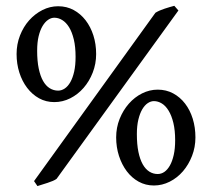

<svg xmlns="http://www.w3.org/2000/svg" viewBox="-20 -624 730 661"><path d="M583 -141.1Q583 -175.3 576.9 -200.7Q570.8 -226.1 560.5 -242.9Q550.3 -259.8 537.1 -267.8Q523.9 -275.9 509.8 -275.9Q499 -275.9 488.5 -268.8Q478 -261.7 469.7 -247.6Q461.4 -233.4 456.3 -212.2Q451.2 -190.9 451.2 -162.1Q451.2 -127 456.5 -101.1Q461.9 -75.2 471.4 -58.3Q481 -41.5 494.1 -33.2Q507.3 -24.9 522.9 -24.9Q535.2 -24.9 545.9 -32.2Q556.6 -39.6 564.9 -54.2Q573.2 -68.8 578.1 -90.6Q583 -112.3 583 -141.1ZM240.2 -428.2Q240.2 -462.9 234.1 -488.3Q228 -513.7 217.8 -530.3Q207.5 -546.9 194.3 -554.9Q181.2 -563 167 -563Q156.2 -563 145.8 -555.9Q135.3 -548.8 126.7 -534.7Q118.2 -520.5 113 -499.3Q107.9 -478 107.9 -449.2Q107.9 -414.1 113.3 -388.2Q118.7 -362.3 128.2 -345.5Q137.7 -328.6 151.1 -320.3Q164.6 -312 180.2 -312Q191.9 -312 202.9 -319.3Q213.9 -326.7 222.2 -341.3Q230.5 -356 235.4 -377.7Q240.2 -399.4 240.2 -428.2ZM174.8 -8.3Q170.4 -4.9 161.9 -1.2Q153.3 2.4 143.6 5.6Q133.8 8.8 124.3 11.7Q114.7 14.6 108.9 16.6L97.2 -0.5L515.1 -580.1Q528.8 -588.4 546.9 -594.2Q564.9 -600.1 580.1 -604L594.2 -587.9ZM652.8 -150.9Q652.8 -117.2 641.1 -87.2Q629.4 -57.1 609.9 -34.4Q590.3 -11.7 564.2 1.5Q538.1 14.6 509.8 14.6Q481.4 14.6 457.5 1.5Q433.6 -11.7 416.5 -34.4Q399.4 -57.1 389.6 -87.2Q379.9 -117.2 379.9 -150.9Q379.9 -184.6 391.8 -214.6Q403.8 -244.6 423.6 -267.1Q443.4 -289.6 469.2 -302.5Q495.1 -315.4 522.9 -315.4Q552.2 -315.4 576.2 -302.5Q600.1 -289.6 617.2 -267.3Q634.3 -245.1 643.6 -215.1Q652.8 -185.1 652.8 -150.9ZM311 -438Q311 -404.3 299.3 -374.3Q287.6 -344.2 267.8 -321.5Q248 -298.8 221.9 -285.6Q195.8 -272.5 167 -272.5Q138.2 -272.5 114.5 -285.6Q90.8 -298.8 73.5 -321.5Q56.2 -344.2 46.6 -374.3Q37.1 -404.3 37.1 -438Q37.1 -471.7 48.8 -501.7Q60.5 -531.7 80.3 -554Q100.1 -576.2 126 -589.4Q151.9 -602.5 180.2 -602.5Q209.5 -602.5 233.4 -589.6Q257.3 -576.7 274.7 -554.2Q292 -531.7 301.5 -502Q311 -472.2 311 -438Z"/></svg>

Font: Akkhara
Style: Regular
Weight: 400
Designer: J. Victor Gaultney
Version: Version 1.00 June 13, 2006, initial release